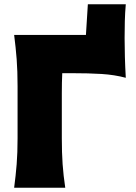

<svg xmlns="http://www.w3.org/2000/svg" viewBox="-20 -876 634 896"><path d="M46 0Q53.5 -56.5 57.8 -109.8Q62 -163 62 -230.5V-474Q62 -544.5 57.8 -599.5Q53.5 -654.5 46 -713H381L390 -856H567Q563.5 -816.5 562.5 -777Q561.5 -737.5 561.5 -698.5Q561.5 -656 562.8 -611Q564 -566 567 -513Q514.5 -527 454.2 -530.8Q394 -534.5 313 -534.5H270.5Q268.5 -492 268.5 -441V-230.5Q268.5 -163 272.2 -109.8Q276 -56.5 284.5 0Z"/></svg>

Font: Commissioner Flair ExtraBold
Style: Regular
Weight: 800
Designer: Kostas Bartsokas
Foundry: Kostas Bartsokas
Version: Version 1.000; ttfautohint (v1.8.3)